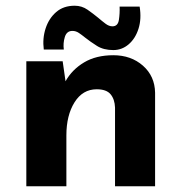

<svg xmlns="http://www.w3.org/2000/svg" viewBox="-20 -651 634 671"><path d="M199 -437 209 -367Q232 -408 274 -433Q316 -458 376 -458Q438 -458 479.5 -421.5Q521 -385 522 -327V0H382V-275Q381 -304 366.5 -321.5Q352 -339 318 -339Q269 -339 240.5 -293.5Q212 -248 212 -178V0H72V-437ZM376 -476Q342 -476 319 -490.5Q296 -505 277 -520Q266 -529 255.5 -536Q245 -543 233 -543Q213 -543 206.5 -521.5Q200 -500 203 -478H133Q128 -517 139.5 -552Q151 -587 176.5 -609Q202 -631 241 -631Q266 -631 286 -617Q306 -603 323 -589Q337 -577 349 -568Q361 -559 373 -559Q392 -559 395.5 -581.5Q399 -604 398 -628H468Q475 -585 464 -550.5Q453 -516 429.5 -496Q406 -476 376 -476Z"/></svg>

Font: Reem Kufi Ink
Style: Bold
Weight: 700
Designer: Khaled Hosny
Version: Version 1.002